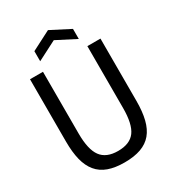

<svg xmlns="http://www.w3.org/2000/svg" viewBox="-225 -1074 1089 1206"><g transform="rotate(-30 319.5 -470.5)"><path d="M319 10Q250 10 201.5 -7.5Q153 -25 122.5 -62Q92 -99 78 -155Q64 -211 64 -288V-740H158V-292Q158 -176 196 -124.5Q234 -73 319 -73Q405 -73 442.5 -124Q480 -175 480 -292V-740H575V-288Q575 -211 561 -154.5Q547 -98 516.5 -61.5Q486 -25 437 -7.5Q388 10 319 10ZM176 -879 316 -951 456 -879V-806L316 -878L176 -806Z"/></g></svg>

Font: Encode Sans Compressed
Style: Medium
Weight: 500
Designer: Pablo Impallari, Andres Torresi
Foundry: Pablo Impallari, Andres Torresi
Version: Version 1.000; ttfautohint (v1.00) -l 8 -r 50 -G 200 -x 14 -